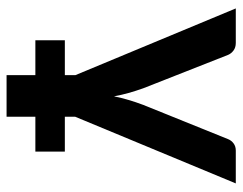

<svg xmlns="http://www.w3.org/2000/svg" viewBox="-95 -458 720 570"><g transform="rotate(90 265.0 -173.0)"><path d="M326.5 -5.5H430V82H326.5V167.5H203V82H99.5V-5.5H203V-37L5 -513H107.5Q121 -513 130 -506.2Q139 -499.5 143 -490L242 -238.5Q250 -216 256 -194.8Q262 -173.5 266 -151.5Q270.5 -173.5 276.8 -194.8Q283 -216 291.5 -238.5L393 -490Q397 -500 405.8 -506.5Q414.5 -513 427 -513H524.5L326.5 -36Z"/></g></svg>

Font: Lato
Style: Bold
Weight: 700
Designer: Lukasz Dziedzic with Adam Twardoch and Botio Nikoltchev
Foundry: tyPoland Lukasz Dziedzic
Version: Version 2.010; 2014-09-01; http://www.latofonts.com/; ttfaut